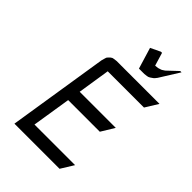

<svg xmlns="http://www.w3.org/2000/svg" viewBox="-228 -868 962 962"><g transform="rotate(45 253.0 -387.0)"><path d="M62 0 146 -532.2 150.9 -549.8 153.8 -559.1 159.2 -565.9 168.9 -575.2 176.8 -580.1 186 -582 202.1 -584H505.9L463.9 -516.1H207L180.2 -344.2H436L393.1 -273.9H168.9L136.2 -67.9H423.8L381.8 0ZM273.9 -749 326.2 -773.9H334L355 -704.1L374 -706.1L389.2 -710.9L394 -712.9L408.2 -722.2L462.9 -773.9H472.2L407.2 -669.9L397.9 -658.2L393.1 -653.8L378.9 -644L371.1 -640.1L362.8 -638.2L346.2 -636.2H308.1Z"/></g></svg>

Font: Petahja
Style: Italic
Weight: 400
Designer: T. Christopher White
Version: Version 1.1